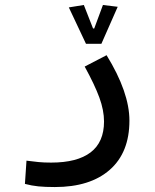

<svg xmlns="http://www.w3.org/2000/svg" viewBox="-20 -525 626 775"><path d="M201.2 230Q162.1 230 135 227.3Q107.9 224.6 80.6 217.3L86.9 123.5Q114.7 127 136 129.2Q157.2 131.3 186.5 131.3Q291.5 131.3 345.7 90.1Q399.9 48.8 399.9 -34.7Q399.9 -79.6 381.1 -131.1Q362.3 -182.6 321.8 -256.3L410.2 -302.2Q502.4 -152.3 502.4 -38.1Q502.4 90.8 423.1 160.4Q343.8 230 201.2 230ZM327.1 -348.1 257.8 -495.1 318.4 -504.9 355.5 -410.2H360.4L395.5 -504.9L455.1 -497.6L389.2 -348.1Z"/></svg>

Font: Cascadia Mono PL
Style: Regular
Weight: 400
Monospace: yes
Designer: Aaron Bell
Foundry: Saja Typeworks
Version: Version 2404.023; ttfautohint (v1.8.4)